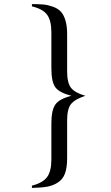

<svg xmlns="http://www.w3.org/2000/svg" viewBox="-20 -729 541 938"><path d="M136 -709Q170 -709 192 -707Q214 -705 238 -696.5Q262 -688 276.5 -673Q291 -658 299.5 -630Q308 -602 308 -564V-379Q308 -325 326.5 -300.5Q345 -276 397 -261Q345 -244 326.5 -220Q308 -196 308 -142V44Q308 90 297.5 118.5Q287 147 263 162.5Q239 178 210.5 183Q182 188 136 189V178Q190 164 210.5 135.5Q231 107 231 49V-126Q231 -191 250.5 -218.5Q270 -246 329 -261Q270 -276 250.5 -302.5Q231 -329 231 -395V-570Q231 -628 210.5 -656.5Q190 -685 136 -698Z"/></svg>

Font: MM Ethnic
Style: Regular
Weight: 400
Designer: Khon Soe Zaw Thu
Version: Version 1.00 July 18, 2016, initial release